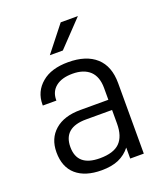

<svg xmlns="http://www.w3.org/2000/svg" viewBox="-131 -786 758 882"><g transform="rotate(-20 248.0 -345.5)"><path d="M421.9 -344.7V0H355.5V-53.7Q333 -24.4 297.9 -8.8Q263.7 5.9 214.8 5.9Q134.8 5.9 90.8 -32.2Q46.9 -70.3 46.9 -142.6Q46.9 -210 91.8 -249Q136.7 -288.1 216.8 -288.1H353.5V-345.7Q353.5 -400.4 324.2 -428.7Q293.9 -457 239.3 -457Q186.5 -457 157.2 -433.6Q127.9 -410.2 127.9 -369.1V-366.2H61.5V-371.1Q61.5 -434.6 109.4 -474.6Q155.3 -513.7 238.3 -513.7Q326.2 -513.7 374 -470.7Q421.9 -427.7 421.9 -344.7ZM353.5 -171.9V-238.3H226.6Q115.2 -238.3 115.2 -143.6Q115.2 -48.8 225.6 -48.8Q293 -48.8 323.2 -79.1Q353.5 -109.4 353.5 -171.9ZM269.5 -697.3H353.5L234.4 -572.3H170.9Z"/></g></svg>

Font: Altinn-DIN
Style: Regular
Weight: 400
Designer: Charles Nix
Foundry: Altinn
Version: Version 2.00